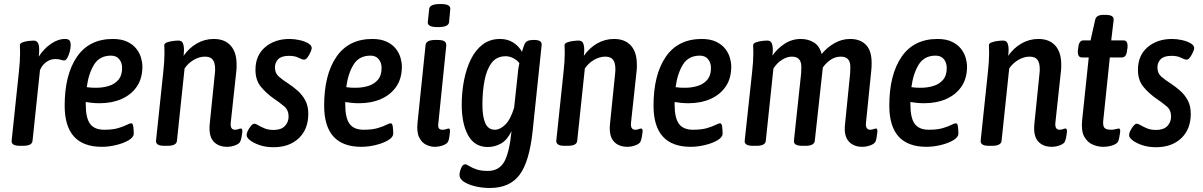

<svg xmlns="http://www.w3.org/2000/svg" viewBox="-20 -724 5991 956"><path d="M79 2Q35 2 38 -24L74 -366Q77 -393 78.5 -416.5Q80 -440 80 -460Q80 -472 79.5 -481Q79 -490 79 -499Q79 -508 92 -513Q105 -518 121.5 -520Q138 -522 147 -522Q165 -522 171.5 -505Q178 -488 173 -442Q197 -480 232.5 -505Q268 -530 304 -530Q321 -530 326.5 -522Q332 -514 332 -499Q332 -485 327.5 -467.5Q323 -450 315.5 -436.5Q308 -423 300 -423Q292 -423 282.5 -426.5Q273 -430 255 -430Q230 -430 209 -414Q188 -398 179 -374L142 -23Q140 2 95 2Z M487 7Q302 7 302 -198Q302 -352 363 -441Q424 -530 542 -530Q585 -530 614 -516Q643 -502 659.5 -480.5Q676 -459 682.5 -435.5Q689 -412 689 -393Q689 -333 661 -292.5Q633 -252 585 -231Q537 -210 476 -210Q454 -210 437.5 -212Q421 -214 407 -216Q407 -210 407 -204Q407 -137 428.5 -107.5Q450 -78 499 -78Q541 -78 568 -86Q595 -94 610.5 -102Q626 -110 634 -110Q642 -110 644 -91.5Q646 -73 646 -59Q646 -41 621 -26Q596 -11 559 -2Q522 7 487 7ZM459 -287Q492 -287 521.5 -296Q551 -305 569.5 -326.5Q588 -348 588 -385Q588 -412 573.5 -429.5Q559 -447 533 -447Q476 -447 448.5 -402.5Q421 -358 412 -290Q424 -288 435.5 -287.5Q447 -287 459 -287Z M1111 7Q1067 7 1043 -20Q1019 -47 1024 -104L1050 -360Q1051 -366 1051 -371.5Q1051 -377 1051 -382Q1051 -411 1039.5 -426.5Q1028 -442 1000 -442Q973 -442 945 -426Q917 -410 899 -383L861 -23Q859 2 814 2H797Q754 2 757 -25L793 -366Q796 -393 797.5 -416.5Q799 -440 799 -460Q799 -472 798.5 -481Q798 -490 798 -499Q798 -508 811.5 -513Q825 -518 841.5 -520Q858 -522 868 -522Q885 -522 890.5 -509Q896 -496 896 -476Q896 -462 894 -446Q921 -485 960 -507.5Q999 -530 1044 -530Q1099 -530 1128.5 -497Q1158 -464 1158 -403Q1158 -396 1158 -388.5Q1158 -381 1157 -373L1129 -114Q1125 -78 1150 -78Q1160 -78 1167 -81Q1174 -84 1179 -84Q1189 -84 1186 -63Q1185 -53 1182.5 -40.5Q1180 -28 1177 -21Q1173 -9 1152.5 -1Q1132 7 1111 7Z M1342 9Q1303 9 1272.5 -1.5Q1242 -12 1224.5 -26Q1207 -40 1208 -52Q1208 -61 1214.5 -74Q1221 -87 1230 -97.5Q1239 -108 1246 -108Q1253 -108 1265.5 -100.5Q1278 -93 1297 -85Q1316 -77 1342 -77Q1380 -77 1398.5 -96.5Q1417 -116 1417 -144Q1417 -176 1395 -194.5Q1373 -213 1345 -232Q1306 -259 1279 -292Q1252 -325 1252 -376Q1252 -448 1300 -489Q1348 -530 1422 -530Q1447 -530 1473 -524Q1499 -518 1516 -507.5Q1533 -497 1532 -483Q1531 -475 1525 -462Q1519 -449 1511 -438Q1503 -427 1494 -427Q1485 -427 1466.5 -436.5Q1448 -446 1419 -446Q1382 -446 1365.5 -429.5Q1349 -413 1349 -388Q1349 -359 1369 -342Q1389 -325 1414 -309Q1440 -292 1463 -271.5Q1486 -251 1500.5 -223.5Q1515 -196 1515 -157Q1515 -81 1468 -36Q1421 9 1342 9Z M1779 7Q1594 7 1594 -198Q1594 -352 1655 -441Q1716 -530 1834 -530Q1877 -530 1906 -516Q1935 -502 1951.5 -480.5Q1968 -459 1974.5 -435.5Q1981 -412 1981 -393Q1981 -333 1953 -292.5Q1925 -252 1877 -231Q1829 -210 1768 -210Q1746 -210 1729.5 -212Q1713 -214 1699 -216Q1699 -210 1699 -204Q1699 -137 1720.5 -107.5Q1742 -78 1791 -78Q1833 -78 1860 -86Q1887 -94 1902.5 -102Q1918 -110 1926 -110Q1934 -110 1936 -91.5Q1938 -73 1938 -59Q1938 -41 1913 -26Q1888 -11 1851 -2Q1814 7 1779 7ZM1751 -287Q1784 -287 1813.5 -296Q1843 -305 1861.5 -326.5Q1880 -348 1880 -385Q1880 -412 1865.5 -429.5Q1851 -447 1825 -447Q1768 -447 1740.5 -402.5Q1713 -358 1704 -290Q1716 -288 1727.5 -287.5Q1739 -287 1751 -287Z M2144 7Q2124 7 2102.5 -3Q2081 -13 2067.5 -39Q2054 -65 2059 -114L2099 -500Q2102 -525 2147 -525H2158Q2184 -525 2193.5 -518Q2203 -511 2202 -497L2163 -114Q2160 -95 2164.5 -86.5Q2169 -78 2183 -78Q2195 -78 2202 -81Q2209 -84 2214 -84Q2223 -84 2220 -63Q2219 -52 2217 -40Q2215 -28 2212 -21Q2208 -9 2187.5 -1Q2167 7 2144 7ZM2161 -589Q2132 -589 2120.5 -595.5Q2109 -602 2110 -614L2117 -679Q2118 -691 2131 -697.5Q2144 -704 2173 -704Q2201 -704 2212 -697.5Q2223 -691 2222 -679L2216 -614Q2214 -589 2161 -589Z M2419 212Q2382 212 2347.5 204Q2313 196 2290.5 181.5Q2268 167 2268 148Q2268 132 2276 113Q2284 94 2296 94Q2303 94 2316 102.5Q2329 111 2351.5 119Q2374 127 2409 127Q2464 127 2490 82.5Q2516 38 2527 -71Q2505 -26 2474 -9Q2443 8 2409 8Q2343 8 2311 -50Q2279 -108 2279 -202Q2279 -266 2290.5 -324.5Q2302 -383 2325 -429.5Q2348 -476 2384 -503Q2420 -530 2470 -530Q2507 -530 2535 -512.5Q2563 -495 2579 -466Q2582 -476 2584.5 -484Q2587 -492 2590 -500Q2596 -515 2607 -520Q2618 -525 2633 -525H2640Q2661 -525 2669.5 -518.5Q2678 -512 2677 -500L2632 -71Q2616 81 2567 146.5Q2518 212 2419 212ZM2444 -78Q2470 -78 2496 -103.5Q2522 -129 2540 -188L2558 -355Q2559 -371 2561.5 -385Q2564 -399 2566 -410Q2553 -426 2534.5 -435Q2516 -444 2498 -444Q2453 -444 2428 -411Q2403 -378 2392.5 -323Q2382 -268 2382 -202Q2382 -143 2396.5 -110.5Q2411 -78 2444 -78Z M3104 7Q3060 7 3036 -20Q3012 -47 3017 -104L3043 -360Q3044 -366 3044 -371.5Q3044 -377 3044 -382Q3044 -411 3032.5 -426.5Q3021 -442 2993 -442Q2966 -442 2938 -426Q2910 -410 2892 -383L2854 -23Q2852 2 2807 2H2790Q2747 2 2750 -25L2786 -366Q2789 -393 2790.5 -416.5Q2792 -440 2792 -460Q2792 -472 2791.5 -481Q2791 -490 2791 -499Q2791 -508 2804.5 -513Q2818 -518 2834.5 -520Q2851 -522 2861 -522Q2878 -522 2883.5 -509Q2889 -496 2889 -476Q2889 -462 2887 -446Q2914 -485 2953 -507.5Q2992 -530 3037 -530Q3092 -530 3121.5 -497Q3151 -464 3151 -403Q3151 -396 3151 -388.5Q3151 -381 3150 -373L3122 -114Q3118 -78 3143 -78Q3153 -78 3160 -81Q3167 -84 3172 -84Q3182 -84 3179 -63Q3178 -53 3175.5 -40.5Q3173 -28 3170 -21Q3166 -9 3145.5 -1Q3125 7 3104 7Z M3419 7Q3234 7 3234 -198Q3234 -352 3295 -441Q3356 -530 3474 -530Q3517 -530 3546 -516Q3575 -502 3591.5 -480.5Q3608 -459 3614.5 -435.5Q3621 -412 3621 -393Q3621 -333 3593 -292.5Q3565 -252 3517 -231Q3469 -210 3408 -210Q3386 -210 3369.5 -212Q3353 -214 3339 -216Q3339 -210 3339 -204Q3339 -137 3360.5 -107.5Q3382 -78 3431 -78Q3473 -78 3500 -86Q3527 -94 3542.5 -102Q3558 -110 3566 -110Q3574 -110 3576 -91.5Q3578 -73 3578 -59Q3578 -41 3553 -26Q3528 -11 3491 -2Q3454 7 3419 7ZM3391 -287Q3424 -287 3453.5 -296Q3483 -305 3501.5 -326.5Q3520 -348 3520 -385Q3520 -412 3505.5 -429.5Q3491 -447 3465 -447Q3408 -447 3380.5 -402.5Q3353 -358 3344 -290Q3356 -288 3367.5 -287.5Q3379 -287 3391 -287Z M4273 7Q4230 7 4206 -20Q4182 -47 4187 -100L4213 -359Q4213 -366 4213.5 -373.5Q4214 -381 4214 -391Q4214 -442 4167 -442Q4140 -442 4117.5 -427.5Q4095 -413 4077 -388L4037 -23Q4034 2 3992 2H3974Q3931 2 3933 -23L3969 -359Q3969 -366 3969.5 -373.5Q3970 -381 3970 -391Q3970 -442 3923 -442Q3899 -442 3874 -426.5Q3849 -411 3831 -383L3793 -23Q3791 2 3747 2H3729Q3685 2 3688 -24L3725 -366Q3728 -393 3729.5 -416.5Q3731 -440 3731 -460Q3731 -472 3730.5 -481Q3730 -490 3730 -499Q3730 -508 3743.5 -513Q3757 -518 3773.5 -520Q3790 -522 3800 -522Q3817 -522 3822.5 -509Q3828 -496 3828 -476Q3828 -462 3826 -447Q3850 -482 3886.5 -506Q3923 -530 3968 -530Q4004 -530 4032.5 -512.5Q4061 -495 4071 -455Q4097 -487 4134 -508.5Q4171 -530 4213 -530Q4263 -530 4291.5 -501Q4320 -472 4320 -411Q4320 -398 4319.5 -389Q4319 -380 4318 -371L4292 -114Q4288 -78 4313 -78Q4322 -78 4329.5 -81Q4337 -84 4342 -84Q4351 -84 4348 -63Q4347 -53 4345 -40.5Q4343 -28 4340 -21Q4336 -9 4315.5 -1Q4295 7 4273 7Z M4593 7Q4408 7 4408 -198Q4408 -352 4469 -441Q4530 -530 4648 -530Q4691 -530 4720 -516Q4749 -502 4765.5 -480.5Q4782 -459 4788.5 -435.5Q4795 -412 4795 -393Q4795 -333 4767 -292.5Q4739 -252 4691 -231Q4643 -210 4582 -210Q4560 -210 4543.5 -212Q4527 -214 4513 -216Q4513 -210 4513 -204Q4513 -137 4534.5 -107.5Q4556 -78 4605 -78Q4647 -78 4674 -86Q4701 -94 4716.5 -102Q4732 -110 4740 -110Q4748 -110 4750 -91.5Q4752 -73 4752 -59Q4752 -41 4727 -26Q4702 -11 4665 -2Q4628 7 4593 7ZM4565 -287Q4598 -287 4627.5 -296Q4657 -305 4675.5 -326.5Q4694 -348 4694 -385Q4694 -412 4679.5 -429.5Q4665 -447 4639 -447Q4582 -447 4554.5 -402.5Q4527 -358 4518 -290Q4530 -288 4541.5 -287.5Q4553 -287 4565 -287Z M5217 7Q5173 7 5149 -20Q5125 -47 5130 -104L5156 -360Q5157 -366 5157 -371.5Q5157 -377 5157 -382Q5157 -411 5145.5 -426.5Q5134 -442 5106 -442Q5079 -442 5051 -426Q5023 -410 5005 -383L4967 -23Q4965 2 4920 2H4903Q4860 2 4863 -25L4899 -366Q4902 -393 4903.5 -416.5Q4905 -440 4905 -460Q4905 -472 4904.5 -481Q4904 -490 4904 -499Q4904 -508 4917.5 -513Q4931 -518 4947.5 -520Q4964 -522 4974 -522Q4991 -522 4996.5 -509Q5002 -496 5002 -476Q5002 -462 5000 -446Q5027 -485 5066 -507.5Q5105 -530 5150 -530Q5205 -530 5234.5 -497Q5264 -464 5264 -403Q5264 -396 5264 -388.5Q5264 -381 5263 -373L5235 -114Q5231 -78 5256 -78Q5266 -78 5273 -81Q5280 -84 5285 -84Q5295 -84 5292 -63Q5291 -53 5288.5 -40.5Q5286 -28 5283 -21Q5279 -9 5258.5 -1Q5238 7 5217 7Z M5472 7Q5447 7 5421 -4Q5395 -15 5379 -43Q5363 -71 5368 -124L5401 -438H5367Q5344 -438 5347 -474L5349 -487Q5352 -523 5375 -523H5410L5433 -625Q5438 -650 5474 -650H5485Q5528 -650 5525 -624L5513 -523H5574Q5597 -523 5594 -487L5592 -474Q5589 -438 5566 -438H5506L5474 -131Q5470 -100 5478 -89Q5486 -78 5513 -78Q5524 -78 5535 -81Q5546 -84 5551 -84Q5560 -84 5557 -63Q5556 -57 5553.5 -42.5Q5551 -28 5548 -21Q5543 -9 5521.5 -1Q5500 7 5472 7Z M5736 9Q5697 9 5666.5 -1.5Q5636 -12 5618.5 -26Q5601 -40 5602 -52Q5602 -61 5608.5 -74Q5615 -87 5624 -97.5Q5633 -108 5640 -108Q5647 -108 5659.5 -100.5Q5672 -93 5691 -85Q5710 -77 5736 -77Q5774 -77 5792.5 -96.5Q5811 -116 5811 -144Q5811 -176 5789 -194.5Q5767 -213 5739 -232Q5700 -259 5673 -292Q5646 -325 5646 -376Q5646 -448 5694 -489Q5742 -530 5816 -530Q5841 -530 5867 -524Q5893 -518 5910 -507.5Q5927 -497 5926 -483Q5925 -475 5919 -462Q5913 -449 5905 -438Q5897 -427 5888 -427Q5879 -427 5860.5 -436.5Q5842 -446 5813 -446Q5776 -446 5759.5 -429.5Q5743 -413 5743 -388Q5743 -359 5763 -342Q5783 -325 5808 -309Q5834 -292 5857 -271.5Q5880 -251 5894.5 -223.5Q5909 -196 5909 -157Q5909 -81 5862 -36Q5815 9 5736 9Z"/></svg>

Font: Asap Condensed Condensed Medium
Style: Italic
Weight: 500
Width: 3
Italic angle: -6°
Designer: Pablo Cosgaya
Foundry: Omnibus-Type
Version: Version 3.001; ttfautohint (v1.8.4.7-5d5b)